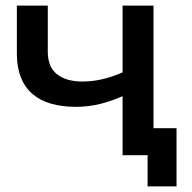

<svg xmlns="http://www.w3.org/2000/svg" viewBox="-20 -552 682 683"><path d="M505 111V0H416V-210Q377.5 -192.5 336 -182.2Q294.5 -172 250 -172Q200.5 -172 161.5 -183.2Q122.5 -194.5 95.5 -217.8Q68.5 -241 54.2 -276.8Q40 -312.5 40 -361V-532H150V-368Q150 -313.5 183 -287.8Q216 -262 273 -262Q308 -262 344 -270.2Q380 -278.5 416 -294.5V-532H526V-96H608V111Z"/></svg>

Font: Argentum Sans
Style: Regular
Weight: 400
Designer: Julieta Ulanovsky, Owen Earl, Chris M. Simpson, Rasmus Andersson, Cristiano Sobral
Foundry: The Argentum Sans Project Authors
Version: Version 3.135; ttfautohint (v1.8.4.7-5d5b-dirty)